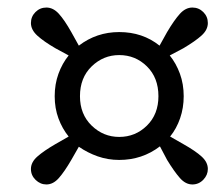

<svg xmlns="http://www.w3.org/2000/svg" viewBox="-20 -581 571 509"><path d="M192 -326Q192 -278 223 -248Q254 -218 296 -218Q339 -218 369.5 -248Q400 -278 400 -326Q400 -375 369.5 -405Q339 -435 296 -435Q254 -435 223 -405Q192 -375 192 -326ZM125 -326Q125 -358 135 -385.5Q145 -413 162 -434L127 -453Q96 -471 79 -486.5Q62 -502 62 -520Q62 -537 74 -549Q86 -561 103 -561Q121 -561 136 -544.5Q151 -528 169 -496L189 -460Q236 -496 296 -496Q358 -496 403 -460L423 -496Q442 -528 457 -544.5Q472 -561 490 -561Q507 -561 519 -549Q531 -537 531 -520Q531 -502 514.5 -487Q498 -472 466 -453L430 -434Q447 -413 457 -385.5Q467 -358 467 -326Q467 -295 457.5 -267.5Q448 -240 431 -219L466 -199Q498 -181 514.5 -166Q531 -151 531 -133Q531 -117 519 -104.5Q507 -92 490 -92Q472 -92 457 -109Q442 -126 423 -157L404 -193Q357 -157 296 -157Q266 -157 239 -166.5Q212 -176 189 -192L169 -157Q151 -126 136 -109Q121 -92 103 -92Q87 -92 74.5 -104Q62 -116 62 -133Q62 -151 79 -166Q96 -181 127 -199L162 -219Q145 -240 135 -267Q125 -294 125 -326Z"/></svg>

Font: Source Serif Pro SemiBold
Style: Italic
Weight: 600
Italic angle: -12°
Designer: Frank Grießhammer
Foundry: Adobe Systems Incorporated
Version: Version 3.001;hotconv 1.0.111;makeotfexe 2.5.65597